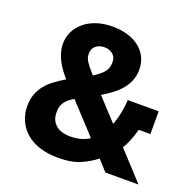

<svg xmlns="http://www.w3.org/2000/svg" viewBox="-127 -837 976 976"><g transform="rotate(20 360.5 -349.0)"><path d="M487 -57Q454 -30 407 -9Q360 12 287 12Q229 12 185 -2.5Q141 -17 111 -43.5Q81 -70 65.5 -105.5Q50 -141 50 -183Q50 -219 60.5 -247Q71 -275 89.5 -298Q108 -321 134 -340Q160 -359 190 -377Q175 -393 161 -412Q147 -431 136 -452Q125 -473 118.5 -496Q112 -519 112 -543Q112 -577 126.5 -607.5Q141 -638 168.5 -661Q196 -684 234.5 -697Q273 -710 321 -710Q364 -710 400.5 -699.5Q437 -689 464 -668.5Q491 -648 506.5 -618Q522 -588 522 -550Q522 -517 511 -490Q500 -463 481 -440.5Q462 -418 436.5 -399Q411 -380 383 -363L491 -246Q504 -278 511 -314Q518 -350 520 -385H687V-262H624Q607 -198 579 -151L718 0H539ZM317 -597Q290 -597 271.5 -582Q253 -567 253 -540V-536Q253 -516 266 -496.5Q279 -477 310 -442Q345 -463 363 -484.5Q381 -506 381 -536V-540Q381 -567 362.5 -582Q344 -597 317 -597ZM309 -111Q368 -111 410 -139L263 -298Q229 -278 215 -257Q201 -236 201 -209V-199Q201 -161 228 -136Q255 -111 309 -111Z"/></g></svg>

Font: IBM Plex Sans Devanagari
Style: Bold
Weight: 700
Designer: Mike Abbink, Paul van der Laan, Pieter van Rosmalen, Erin McLaughlin
Foundry: Bold Monday
Version: Version 1.1